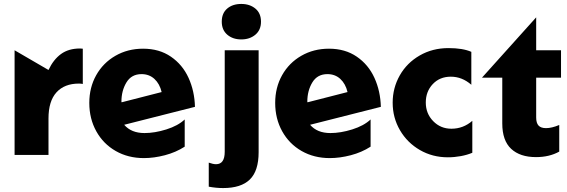

<svg xmlns="http://www.w3.org/2000/svg" viewBox="-20 -786 2877 974"><path d="M386 -540Q328 -540 289.5 -512Q251 -484 226 -431L54 -531V0H226V-185Q226 -273 266.5 -317.5Q307 -362 380 -362Q392 -362 400 -360V-539Q396 -540 386 -540Z M713 -111Q646 -111 610 -153L969 -244Q967 -324 936.5 -391Q906 -458 847 -498.5Q788 -539 706 -539Q628 -539 565.5 -503Q503 -467 468 -404.5Q433 -342 433 -264Q433 -184 468.5 -120Q504 -56 567 -20Q630 16 710 16Q761 16 816.5 1.5Q872 -13 917 -42V-180Q883 -148 824 -129.5Q765 -111 713 -111ZM698 -410Q737 -410 763.5 -385.5Q790 -361 800 -319L597 -267L596 -270Q596 -326 621.5 -368Q647 -410 698 -410Z M1112 168Q1203 168 1247.5 124.5Q1292 81 1292 -14V-531H1120V-16Q1120 47 1076 47Q1061 47 1039 39V161Q1076 168 1112 168ZM1105 -676Q1105 -634 1133 -610Q1161 -586 1204 -586Q1247 -586 1275.5 -610Q1304 -634 1304 -676Q1304 -719 1275.5 -742.5Q1247 -766 1204 -766Q1160 -766 1132.5 -742.5Q1105 -719 1105 -676Z M1656 -111Q1589 -111 1553 -153L1912 -244Q1910 -324 1879.5 -391Q1849 -458 1790 -498.5Q1731 -539 1649 -539Q1571 -539 1508.5 -503Q1446 -467 1411 -404.5Q1376 -342 1376 -264Q1376 -184 1411.5 -120Q1447 -56 1510 -20Q1573 16 1653 16Q1704 16 1759.5 1.5Q1815 -13 1860 -42V-180Q1826 -148 1767 -129.5Q1708 -111 1656 -111ZM1641 -410Q1680 -410 1706.5 -385.5Q1733 -361 1743 -319L1540 -267L1539 -270Q1539 -326 1564.5 -368Q1590 -410 1641 -410Z M2255 -542Q2174 -542 2109 -504.5Q2044 -467 2008 -403.5Q1972 -340 1972 -265Q1972 -189 2009 -125.5Q2046 -62 2110 -25Q2174 12 2252 12Q2285 12 2317.5 6Q2350 0 2376 -11V-173Q2330 -133 2270 -133Q2215 -133 2177.5 -171.5Q2140 -210 2140 -266Q2140 -322 2175.5 -359.5Q2211 -397 2267 -397Q2324 -397 2371 -356V-523Q2328 -542 2255 -542Z M2699 11Q2767 11 2817 -17V-152Q2779 -136 2750 -136Q2724 -136 2712 -149Q2700 -162 2700 -190V-392H2826V-531H2700V-698L2425 -392H2528V-160Q2528 -73 2573 -31Q2618 11 2699 11Z"/></svg>

Font: Geom ExtraBold
Style: Bold
Weight: 800
Version: Version 1.102